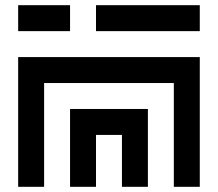

<svg xmlns="http://www.w3.org/2000/svg" viewBox="-20 -720 840 740"><path d="M50 -700V-600H250V-700ZM350 -600H750V-700H350ZM50 -500V0H150V-400H650V0H750V-500ZM250 -300V0H350V-200H450V0H550V-300Z"/></svg>

Font: Mourier
Style: Regular
Weight: 400
Designer: Eric Mourier
Foundry: Velvetyne Type Foundry
Version: Version 2.000;hotconv 1.0.109;makeotfexe 2.5.65596